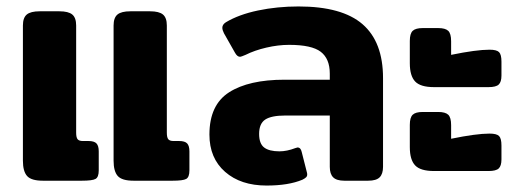

<svg xmlns="http://www.w3.org/2000/svg" viewBox="-20 -560 1605 595"><path d="M51 -62V-481Q51 -505 63 -515Q75 -525 103 -525H164Q192 -525 204 -515Q216 -505 216 -481V-149Q216 -134 220.5 -128.5Q225 -123 237 -123H254Q272 -123 279 -115.5Q286 -108 286 -91V-32Q286 -11 276 -5.5Q266 0 234 0H113Q77 0 64 -14.5Q51 -29 51 -62ZM332 -62V-481Q332 -505 344 -515Q356 -525 384 -525H445Q473 -525 485 -515Q497 -505 497 -481V-149Q497 -134 501.5 -128.5Q506 -123 518 -123H535Q553 -123 560 -115.5Q567 -108 567 -91V-32Q567 -11 557 -5.5Q547 0 515 0H394Q358 0 345 -14.5Q332 -29 332 -62Z M629 -143Q629 -235 690 -274Q751 -313 862 -313H1002V-332Q1002 -378 974 -399.5Q946 -421 876 -421Q842 -421 805.5 -412.5Q769 -404 741 -390Q727 -384 724 -384Q715 -384 708 -397L674 -457Q669 -467 669 -474Q669 -484 680 -491Q720 -515 779.5 -527.5Q839 -540 905 -540Q1040 -540 1103.5 -485Q1167 -430 1167 -318V-43Q1167 -21 1156.5 -10.5Q1146 0 1121 0H1047Q1023 0 1012.5 -10.5Q1002 -21 1002 -43V-202H864Q821 -202 802 -189.5Q783 -177 783 -145Q783 -115 798.5 -103Q814 -91 846 -91Q869 -91 895 -101Q901 -103 902 -103Q912 -103 915 -89L931 -26Q932 -23 932 -19Q932 -14 928.5 -10.5Q925 -7 917 -3Q874 15 806 15Q726 15 677.5 -27.5Q629 -70 629 -143Z M1250 -364V-433Q1250 -456 1259 -464.5Q1268 -473 1290 -473H1338Q1360 -473 1369 -464.5Q1378 -456 1378 -432V-390Q1456 -406 1497 -406Q1519 -406 1526.5 -398.5Q1534 -391 1534 -369V-326Q1534 -306 1525.5 -298Q1517 -290 1494 -290H1325Q1283 -290 1266.5 -307.5Q1250 -325 1250 -364ZM1250 -104V-173Q1250 -196 1259 -204.5Q1268 -213 1290 -213H1338Q1360 -213 1369 -204.5Q1378 -196 1378 -172V-130Q1456 -146 1497 -146Q1519 -146 1526.5 -138.5Q1534 -131 1534 -109V-66Q1534 -46 1525.5 -38Q1517 -30 1494 -30H1325Q1283 -30 1266.5 -47.5Q1250 -65 1250 -104Z"/></svg>

Font: Mitr Medium
Style: Regular
Weight: 500
Designer: Thanarat Vachiruckul
Foundry: Cadson Demak
Version: Version 1.003